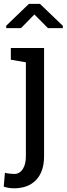

<svg xmlns="http://www.w3.org/2000/svg" viewBox="-47 -782 352 1015"><path d="M27.3 213.4Q11.7 213.4 -1 211.2Q-13.7 209 -27.3 204.6L-21 131.3Q-14.2 133.8 2.2 135.7Q18.6 137.7 27.3 137.7Q56.2 137.7 73 112.5Q89.8 87.4 89.8 43.5V-452.6L10.3 -466.3V-528.3H186V43.5Q186 125 144 169.2Q102.1 213.4 27.3 213.4ZM-14.2 -633.3V-646L106 -761.7H164.1L285.2 -645.5V-633.3H206.5L134.8 -705.6L64 -633.3Z"/></svg>

Font: Roboto Slab LO
Style: Regular
Weight: 400
Designer: Google
Version: Version 2.000